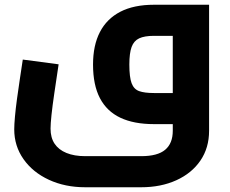

<svg xmlns="http://www.w3.org/2000/svg" viewBox="-20 -523 969 809"><path d="M339 266Q254 266 186 234.5Q118 203 79 147.5Q40 92 40 22Q40 2 43 -31.5Q46 -65 51.5 -105.5Q57 -146 63.5 -189Q70 -232 76 -272L227 -252Q217 -185 209 -131Q201 -77 197 -39Q193 -1 193 19Q193 57 210 82.5Q227 108 260 121.5Q293 135 339 135H575Q644 135 676 108Q708 81 708 28V-398L740 -372H629Q589 -372 566.5 -361.5Q544 -351 534.5 -325Q525 -299 525 -251Q525 -198 534.5 -172.5Q544 -147 566.5 -139Q589 -131 629 -131H708V0H629Q544 0 487 -27Q430 -54 401 -109.5Q372 -165 372 -251Q372 -332 401 -388Q430 -444 487 -473.5Q544 -503 629 -503H861V28Q861 100 824.5 153.5Q788 207 723 236.5Q658 266 575 266Z"/></svg>

Font: Cairo ExtraBold
Style: Regular
Weight: 800
Designer: Mohamed Gaber, Accademia di Belle Arti di Urbino
Foundry: Kief Type Foundry, Accademia di Belle Arti di Urbino
Version: Version 3.117